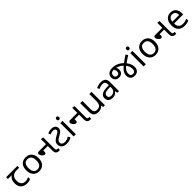

<svg xmlns="http://www.w3.org/2000/svg" viewBox="714 -3085 5443 5443"><g transform="rotate(-45 3435.0 -363.5)"><path d="M301 10Q183 10 118 -57Q53 -124 53 -245Q53 -325 82 -380.5Q111 -436 165 -465H6V-537H458V-465H345Q251 -465 197.5 -411.5Q144 -358 144 -252Q144 -165 187 -114.5Q230 -64 310 -64Q347 -64 381 -73.5Q415 -83 447 -99V-21Q418 -5 383 2.5Q348 10 301 10Z M1041 -269Q1041 -202 1023.5 -150.5Q1006 -99 973.5 -63Q941 -27 894.5 -8.5Q848 10 791 10Q738 10 693 -8.5Q648 -27 615 -63Q582 -99 563.5 -150.5Q545 -202 545 -269Q545 -358 575 -419.5Q605 -481 661 -513.5Q717 -546 794 -546Q867 -546 922.5 -513.5Q978 -481 1009.5 -419.5Q1041 -358 1041 -269ZM636 -269Q636 -206 652.5 -159.5Q669 -113 704 -88Q739 -63 793 -63Q847 -63 882 -88Q917 -113 933.5 -159.5Q950 -206 950 -269Q950 -333 933 -378Q916 -423 881.5 -447.5Q847 -472 792 -472Q710 -472 673 -418Q636 -364 636 -269Z M1615 0Q1580 0 1549.5 -7.5Q1519 -15 1498 -37Q1479 -57 1473 -81.5Q1467 -106 1467 -148V-603L1547 -592V-152Q1547 -125 1550 -112.5Q1553 -100 1559 -92Q1570 -78 1591 -75.5Q1612 -73 1633 -73L1625 0ZM1235 -214Q1217 -214 1196.5 -226.5Q1176 -239 1158.5 -259Q1141 -279 1130 -302.5Q1119 -326 1119 -348Q1119 -371 1132.5 -385.5Q1146 -400 1179 -400H1503V-328H1286V-271Q1286 -242 1272 -228Q1258 -214 1235 -214Z M1890 10Q1826 10 1780.5 -11.5Q1735 -33 1711 -71.5Q1687 -110 1687 -162Q1687 -230 1730 -274.5Q1773 -319 1849 -359Q1890 -381 1915.5 -397Q1941 -413 1952.5 -429Q1964 -445 1964 -467Q1964 -501 1940 -515.5Q1916 -530 1878 -530Q1843 -530 1813.5 -524Q1784 -518 1754 -504L1729 -572Q1762 -586 1799.5 -594.5Q1837 -603 1880 -603Q1936 -603 1972 -586Q2008 -569 2026 -538.5Q2044 -508 2044 -469Q2044 -427 2027 -398.5Q2010 -370 1981.5 -348.5Q1953 -327 1916 -307Q1861 -277 1829 -254.5Q1797 -232 1783.5 -209Q1770 -186 1770 -154Q1770 -114 1802 -88.5Q1834 -63 1892 -63Q1940 -63 1979 -76.5Q2018 -90 2058 -115L2095 -44Q2048 -18 2001.5 -4Q1955 10 1890 10Z M2265 -536V0H2177V-536ZM2222 -737Q2242 -737 2257.5 -723.5Q2273 -710 2273 -681Q2273 -653 2257.5 -639Q2242 -625 2222 -625Q2200 -625 2185 -639Q2170 -653 2170 -681Q2170 -710 2185 -723.5Q2200 -737 2222 -737Z M2870 0Q2835 0 2804.5 -7.5Q2774 -15 2753 -37Q2734 -57 2728 -81.5Q2722 -106 2722 -148V-603L2802 -592V-152Q2802 -125 2805 -112.5Q2808 -100 2814 -92Q2825 -78 2846 -75.5Q2867 -73 2888 -73L2880 0ZM2490 -214Q2472 -214 2451.5 -226.5Q2431 -239 2413.5 -259Q2396 -279 2385 -302.5Q2374 -326 2374 -348Q2374 -371 2387.5 -385.5Q2401 -400 2434 -400H2758V-328H2541V-271Q2541 -242 2527 -228Q2513 -214 2490 -214Z M3429 -536V0H3357L3344 -71H3340Q3323 -43 3296 -25Q3269 -7 3237 1.5Q3205 10 3170 10Q3106 10 3062.5 -10.5Q3019 -31 2997 -74Q2975 -117 2975 -185V-536H3064V-191Q3064 -127 3093 -95Q3122 -63 3183 -63Q3243 -63 3277.5 -85.5Q3312 -108 3326.5 -151.5Q3341 -195 3341 -257V-536Z M3802 -545Q3900 -545 3947 -502Q3994 -459 3994 -365V0H3930L3913 -76H3909Q3886 -47 3861.5 -27.5Q3837 -8 3805.5 1Q3774 10 3729 10Q3681 10 3642.5 -7Q3604 -24 3582 -59.5Q3560 -95 3560 -149Q3560 -229 3623 -272.5Q3686 -316 3817 -320L3908 -323V-355Q3908 -422 3879 -448Q3850 -474 3797 -474Q3755 -474 3717 -461.5Q3679 -449 3646 -433L3619 -499Q3654 -518 3702 -531.5Q3750 -545 3802 -545ZM3828 -259Q3728 -255 3689.5 -227Q3651 -199 3651 -148Q3651 -103 3678.5 -82Q3706 -61 3749 -61Q3817 -61 3862 -98.5Q3907 -136 3907 -214V-262Z M4624 10Q4560 10 4521 -14.5Q4482 -39 4464.5 -78Q4447 -117 4447 -160Q4447 -213 4466.5 -259Q4486 -305 4525.5 -348.5Q4565 -392 4624 -437Q4660 -465 4695 -490.5Q4730 -516 4769.5 -544Q4809 -572 4857 -604L4902 -539Q4854 -508 4813 -481Q4772 -454 4734.5 -428Q4697 -402 4660 -374Q4604 -333 4576 -296Q4548 -259 4538.5 -226Q4529 -193 4529 -161Q4529 -115 4551 -89Q4573 -63 4622 -63Q4664 -63 4689 -88.5Q4714 -114 4714 -170Q4714 -233 4691.5 -286Q4669 -339 4627 -385Q4587 -432 4539 -465Q4491 -498 4434 -515.5Q4377 -533 4309 -533Q4244 -533 4216 -501.5Q4188 -470 4188 -429Q4188 -386 4210 -364.5Q4232 -343 4266 -343Q4312 -343 4331.5 -367Q4351 -391 4351 -434Q4351 -466 4340.5 -494Q4330 -522 4311 -544L4382 -555Q4401 -533 4416 -502Q4431 -471 4431 -428Q4431 -400 4422.5 -371.5Q4414 -343 4395 -320.5Q4376 -298 4344.5 -284Q4313 -270 4266 -270Q4215 -270 4180 -291.5Q4145 -313 4126.5 -349.5Q4108 -386 4108 -430Q4108 -477 4132 -516.5Q4156 -556 4202 -579.5Q4248 -603 4315 -603Q4428 -603 4517.5 -559.5Q4607 -516 4680 -436Q4733 -377 4764.5 -310Q4796 -243 4796 -169Q4796 -84 4749.5 -37Q4703 10 4624 10Z M5070 -536V0H4982V-536ZM5027 -737Q5047 -737 5062.5 -723.5Q5078 -710 5078 -681Q5078 -653 5062.5 -639Q5047 -625 5027 -625Q5005 -625 4990 -639Q4975 -653 4975 -681Q4975 -710 4990 -723.5Q5005 -737 5027 -737Z M5706 -269Q5706 -202 5688.5 -150.5Q5671 -99 5638.5 -63Q5606 -27 5559.5 -8.5Q5513 10 5456 10Q5403 10 5358 -8.5Q5313 -27 5280 -63Q5247 -99 5228.5 -150.5Q5210 -202 5210 -269Q5210 -358 5240 -419.5Q5270 -481 5326 -513.5Q5382 -546 5459 -546Q5532 -546 5587.5 -513.5Q5643 -481 5674.5 -419.5Q5706 -358 5706 -269ZM5301 -269Q5301 -206 5317.5 -159.5Q5334 -113 5369 -88Q5404 -63 5458 -63Q5512 -63 5547 -88Q5582 -113 5598.5 -159.5Q5615 -206 5615 -269Q5615 -333 5598 -378Q5581 -423 5546.5 -447.5Q5512 -472 5457 -472Q5375 -472 5338 -418Q5301 -364 5301 -269Z M6280 0Q6245 0 6214.5 -7.5Q6184 -15 6163 -37Q6144 -57 6138 -81.5Q6132 -106 6132 -148V-603L6212 -592V-152Q6212 -125 6215 -112.5Q6218 -100 6224 -92Q6235 -78 6256 -75.5Q6277 -73 6298 -73L6290 0ZM5900 -214Q5882 -214 5861.5 -226.5Q5841 -239 5823.5 -259Q5806 -279 5795 -302.5Q5784 -326 5784 -348Q5784 -371 5797.5 -385.5Q5811 -400 5844 -400H6168V-328H5951V-271Q5951 -242 5937 -228Q5923 -214 5900 -214Z M6598 -546Q6667 -546 6716.5 -516Q6766 -486 6792.5 -431.5Q6819 -377 6819 -304V-251H6452Q6454 -160 6498.5 -112.5Q6543 -65 6623 -65Q6674 -65 6713.5 -74.5Q6753 -84 6795 -102V-25Q6754 -7 6714 1.5Q6674 10 6619 10Q6543 10 6484.5 -21Q6426 -52 6393.5 -113.5Q6361 -175 6361 -264Q6361 -352 6390.5 -415Q6420 -478 6473.5 -512Q6527 -546 6598 -546ZM6597 -474Q6534 -474 6497.5 -433.5Q6461 -393 6454 -321H6727Q6727 -367 6713 -401Q6699 -435 6670.5 -454.5Q6642 -474 6597 -474Z"/></g></svg>

Font: guzrati115
Style: Regular
Weight: 400
Designer: Jelle Bosma - Monotype Design Team, Universal Thirst
Foundry: Monotype Imaging Inc.
Version: Version 2.102